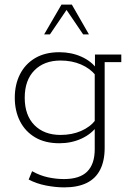

<svg xmlns="http://www.w3.org/2000/svg" viewBox="-20 -630 573 831"><path d="M258 181Q221 181 179.5 173Q138 165 104 147L119 111Q153 130 188 137.5Q223 145 257 145Q325 145 357.5 112.5Q390 80 390 16V-76L401 -85Q376 -50 332.5 -30Q289 -10 237 -10Q175 -10 132 -35.5Q89 -61 66.5 -105.5Q44 -150 44 -207Q44 -264 66.5 -308.5Q89 -353 132 -378.5Q175 -404 237 -404Q289 -404 332.5 -384.5Q376 -365 401 -330L391 -332V-394H505V-361H433V10Q433 66 413.5 104.5Q394 143 355 162Q316 181 258 181ZM242 -46Q291 -46 330.5 -63Q370 -80 394 -111L390 -89V-322L394 -304Q370 -334 330.5 -351Q291 -368 242 -368Q171 -368 129 -325.5Q87 -283 87 -207Q87 -131 129 -88.5Q171 -46 242 -46ZM171 -481 246 -610H291L365 -481H340L268 -587L196 -481Z"/></svg>

Font: Rokkitt SemiBold ExtraLight
Style: Regular
Weight: 250
Version: Version 3.103